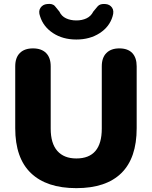

<svg xmlns="http://www.w3.org/2000/svg" viewBox="-20 -965 788 996"><path d="M376 11Q222 11 140.5 -67Q59 -145 59 -300V-621Q59 -666 83 -690Q107 -714 151 -714Q195 -714 219 -690Q243 -666 243 -621V-298Q243 -221 277.5 -182Q312 -143 376 -143Q508 -143 508 -298V-621Q508 -666 532 -690Q556 -714 599 -714Q643 -714 666 -690Q689 -666 689 -621V-300Q689 -145 609.5 -67Q530 11 376 11ZM376 -760Q306 -760 255.5 -793Q205 -826 188 -880Q178 -907 190 -924.5Q202 -942 224 -944Q253 -948 265.5 -932.5Q278 -917 288 -905Q299 -881 322.5 -870Q346 -859 376 -859Q406 -859 429 -870Q452 -881 464 -905Q474 -917 486.5 -932Q499 -947 528 -944Q550 -942 561.5 -925Q573 -908 564 -880Q548 -826 497 -793Q446 -760 376 -760Z"/></svg>

Font: Chiron GoRound TC H
Style: Regular
Weight: 900
Designer: Ryoko NISHIZUKA 西塚涼子 (kana, bopomofo & ideographs); Paul D. Hunt (Latin, Greek & Cyrillic); Sandoll Communications 산돌커뮤니
Foundry: Adobe
Version: Version 1.000;hotconv 1.1.1;makeotfexe 2.6.0